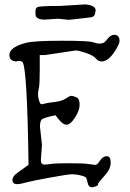

<svg xmlns="http://www.w3.org/2000/svg" viewBox="-20 -832 574 851"><path d="M246.1 -805.7 358.4 -812.5Q403.8 -808.1 403.8 -786.6Q403.8 -783.7 403.3 -781.2Q401.9 -772.9 398.9 -765.1Q395.5 -756.8 380.4 -754.9L286.1 -744.1L237.3 -749L177.7 -745.1Q137.2 -745.1 137.2 -770Q137.2 -773.4 137.2 -775.9Q135.7 -794.4 145 -800Q154.3 -805.7 246.1 -805.7ZM157.2 -270 166 -190.4 161.1 -122.6Q161.1 -102.5 176.8 -102.5Q187.5 -102.5 207 -105.5Q226.6 -108.4 289.1 -108.4Q351.6 -108.4 372.1 -105Q392.6 -101.6 397.5 -101.6H405.3Q412.1 -103.5 424.3 -121.6Q436.5 -139.6 453.1 -139.6H454.1Q470.7 -139.6 470.7 -110.8Q470.7 -82 442.4 -51.8Q414.1 -21.5 414.1 -15.6H415Q415 -9.8 404.3 -5.9Q393.6 -2 387.7 -2Q372.1 -2 368.2 -22.5Q364.3 -43 358.9 -46.9Q353.5 -50.8 335 -55.2Q316.4 -59.6 299.3 -59.6Q282.2 -59.6 201.7 -44.9Q121.1 -30.3 96.2 -23.4Q71.3 -16.6 65.4 -16.6Q59.6 -16.6 57.6 -15.6Q35.2 -15.6 35.2 -33.4Q35.2 -51.3 56.6 -65.4L106.4 -101.6Q100.6 -536.1 79.1 -557.6Q76.2 -560.5 68.4 -561.5H57.6Q56.6 -561.5 54.7 -559.6Q22.5 -559.6 21.5 -587.9Q21.5 -623 95.2 -642.1Q130.9 -651.4 252 -651.4Q373 -651.4 392.1 -645Q411.1 -638.7 418.9 -638.7Q426.8 -638.7 435.1 -640.6Q443.4 -642.6 457 -660.2Q470.7 -677.7 486.3 -677.7Q509.8 -677.7 509.8 -650.4Q509.8 -638.7 492.7 -610.8Q475.6 -583 460.4 -571.3Q445.3 -559.6 430.2 -559.6Q415 -559.6 404.8 -572.8Q394.5 -585.9 361.3 -597.2Q328.1 -608.4 315.9 -608.4L178.7 -587.9H156.2V-522.5Q156.2 -459 152.3 -441.9Q148.4 -424.8 148.4 -413.6Q148.4 -402.3 152.3 -389.2Q156.2 -376 158.7 -373Q161.1 -370.1 165 -370.1Q168.9 -370.1 178.7 -373Q188.5 -376 221.7 -379.9Q254.9 -383.8 272 -395.5Q289.1 -407.2 295.9 -407.2H296.9Q303.7 -407.2 318.4 -400.9Q333 -394.5 333 -368.7Q333 -342.8 312.5 -311Q292 -279.3 275.4 -279.3Q258.8 -279.3 242.2 -300.8L225.6 -321.3Q173.8 -310.1 165.5 -303Q157.2 -295.9 157.2 -270Z"/></svg>

Font: Drukaatie burti
Style: Light
Weight: 300
Version: Version 0.14